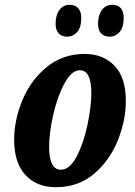

<svg xmlns="http://www.w3.org/2000/svg" viewBox="-20 -771 563 801"><path d="M39 -188Q39 -269 73 -352Q107 -435 174 -490.5Q241 -546 334 -546Q410 -546 457.5 -497Q505 -448 505 -349Q505 -270 472 -186.5Q439 -103 373 -46.5Q307 10 213 10Q133 10 86 -41Q39 -92 39 -188ZM361 -383Q361 -478 313 -478Q279 -478 249.5 -424Q220 -370 202.5 -294Q185 -218 185 -158Q185 -63 234 -63Q271 -63 300 -118.5Q329 -174 345 -250.5Q361 -327 361 -383ZM212 -672Q212 -708 228 -729.5Q244 -751 271 -751Q293 -751 306 -737Q319 -723 319 -696Q319 -656 301.5 -637Q284 -618 261 -618Q238 -618 225 -631.5Q212 -645 212 -672ZM389 -672Q389 -707 405 -729Q421 -751 448 -751Q471 -751 483.5 -737.5Q496 -724 496 -696Q496 -656 478.5 -637Q461 -618 438 -618Q415 -618 402 -631.5Q389 -645 389 -672Z"/></svg>

Font: Noto Serif CondExtraBold
Style: Italic
Weight: 800
Width: 3
Italic angle: -12°
Designer: Monotype Design Team
Foundry: Monotype Imaging Inc.
Version: Version 1.001